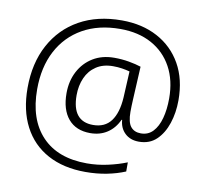

<svg xmlns="http://www.w3.org/2000/svg" viewBox="-86 -804 1061 992"><g transform="rotate(10 444.5 -308.0)"><path d="M834 -354Q834 -289 815.5 -233Q797 -177 761 -142.5Q725 -108 669 -108Q624 -108 596 -134.5Q568 -161 565 -204H562Q541 -158 503 -133Q465 -108 414 -108Q339 -108 298.5 -156Q258 -204 258 -290Q258 -354 284.5 -404.5Q311 -455 358.5 -484Q406 -513 470 -513Q510 -513 547 -506.5Q584 -500 611 -491L602 -317Q601 -299 600.5 -282.5Q600 -266 600 -252Q600 -198 618.5 -175Q637 -152 672 -152Q710 -152 735 -178.5Q760 -205 772.5 -251Q785 -297 785 -355Q785 -450 747 -519.5Q709 -589 639.5 -627Q570 -665 475 -665Q361 -665 278 -618Q195 -571 150 -485.5Q105 -400 105 -284Q105 -126 188 -38.5Q271 49 424 49Q479 49 533 37Q587 25 632 7V55Q589 73 536.5 83.5Q484 94 424 94Q309 94 226 49Q143 4 99 -80.5Q55 -165 55 -282Q55 -412 107 -508.5Q159 -605 253 -657.5Q347 -710 475 -710Q582 -710 663 -666.5Q744 -623 789 -543.5Q834 -464 834 -354ZM311 -289Q311 -152 421 -152Q483 -152 515 -195Q547 -238 552 -319L559 -457Q541 -462 518.5 -465.5Q496 -469 471 -469Q419 -469 383 -445Q347 -421 329 -380Q311 -339 311 -289Z"/></g></svg>

Font: RS Noto Sans Light
Style: Regular
Weight: 300
Designer: Monotype Design Team
Foundry: Monotype Imaging Inc.
Version: Version 3.10